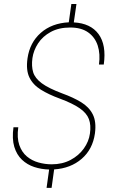

<svg xmlns="http://www.w3.org/2000/svg" viewBox="-20 -832 573 954"><path d="M451.7 -168.9Q440.4 -89.8 385.7 -42.7Q331.1 4.4 249 9.8L236.3 101.6H211.4L224.1 10.3Q185.1 9.3 150.1 -2.2Q115.2 -13.7 89.1 -38.3Q63 -63 51 -102.5Q39.1 -142.1 46.9 -199.7H70.8Q63.5 -147 75.9 -111.3Q88.4 -75.7 113.5 -54.7Q138.7 -33.7 171.1 -24.7Q203.6 -15.6 236.8 -15.6Q290 -15.6 330.8 -37.4Q371.6 -59.1 396.5 -94Q421.4 -128.9 426.8 -168Q433.1 -210.4 421.6 -240.5Q410.2 -270.5 375.5 -294.4Q340.8 -318.4 277.8 -341.8Q221.7 -362.3 182.9 -386.5Q144 -410.6 126.2 -447Q108.4 -483.4 116.7 -542Q127.9 -620.6 182.6 -668.7Q237.3 -716.8 321.8 -721.2L334.5 -812H359.9L346.7 -720.7Q430.2 -716.3 469.7 -662.6Q509.3 -608.9 495.6 -511.2H471.7Q479 -564 465.6 -605.5Q452.1 -647 418 -671.1Q383.8 -695.3 329.1 -695.3Q272.5 -695.3 232.2 -673.3Q191.9 -651.4 169.2 -616.5Q146.5 -581.5 141.1 -543Q135.7 -502.9 144.8 -473.1Q153.8 -443.4 187.7 -418.2Q221.7 -393.1 289.6 -367.7Q343.8 -348.1 383.1 -324.2Q422.4 -300.3 440.9 -263.9Q459.5 -227.5 451.7 -168.9Z"/></svg>

Font: Robert Sans Thin
Style: Italic
Weight: 100
Italic angle: -8°
Designer: Christian Robertson (extended by Adam Twardoch)
Foundry: Google
Version: Version 12.135;April 2, 2019;FontCreator 11.5.0.2425 64-bit;